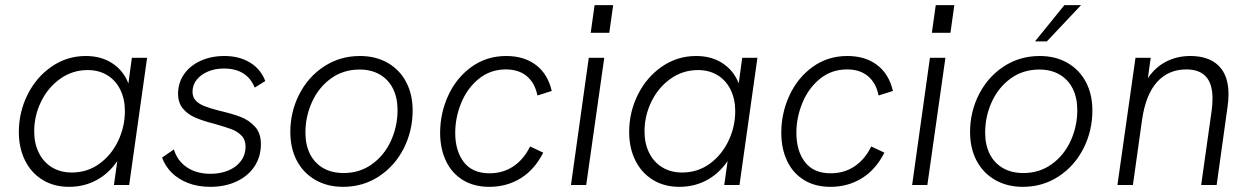

<svg xmlns="http://www.w3.org/2000/svg" viewBox="-20 -717 4842 744"><path d="M53 -205.5Q53 -282.5 86.8 -350.2Q120.5 -418 180 -459Q239.5 -500 312.5 -500Q373 -500 416 -471.2Q459 -442.5 477.5 -393.5L491 -493H550L480.5 0H421.5L434.5 -93Q402 -45 354 -19Q306 7 247.5 7Q189 7 145 -20Q101 -47 77 -95.2Q53 -143.5 53 -205.5ZM258.5 -48.5Q318 -48.5 364.8 -82.2Q411.5 -116 437.8 -171Q464 -226 464 -286.5Q464 -333 446.2 -369.2Q428.5 -405.5 395.8 -425.5Q363 -445.5 320 -445.5Q260.5 -445.5 213 -411.5Q165.5 -377.5 139 -322.8Q112.5 -268 112.5 -208Q112.5 -161 130.5 -124.8Q148.5 -88.5 181.5 -68.5Q214.5 -48.5 258.5 -48.5Z M608 -106.5 654 -138Q666.5 -94.5 703.8 -69Q741 -43.5 796 -43.5Q833.5 -43.5 864.5 -56.2Q895.5 -69 913.5 -93Q931.5 -117 931.5 -149Q931.5 -175.5 915.5 -191.8Q899.5 -208 877.5 -216.2Q855.5 -224.5 810 -237.5Q766.5 -248.5 737.2 -261Q708 -273.5 689 -296Q670 -318.5 670 -354Q670 -396 693 -429.2Q716 -462.5 757 -481.2Q798 -500 850 -500Q906.5 -500 948.2 -475Q990 -450 1008 -403L967 -377.5Q937 -451.5 847.5 -451.5Q814 -451.5 786.2 -440Q758.5 -428.5 742.2 -408Q726 -387.5 726 -361.5Q726 -341.5 737.8 -328.2Q749.5 -315 771 -306.2Q792.5 -297.5 828 -288.5Q879.5 -276.5 912.2 -264Q945 -251.5 968 -226.2Q991 -201 991 -158.5Q991 -109.5 966 -72Q941 -34.5 896.5 -13.8Q852 7 795 7Q746.5 7 708.2 -8Q670 -23 644.8 -48.5Q619.5 -74 608 -106.5Z M1105 -205.5Q1105 -283 1139.2 -350.8Q1173.5 -418.5 1235.2 -459.2Q1297 -500 1375 -500Q1436 -500 1482.2 -473.5Q1528.5 -447 1553.8 -399.2Q1579 -351.5 1579 -289Q1579 -210.5 1544.8 -142.5Q1510.5 -74.5 1448.8 -33.8Q1387 7 1309.5 7Q1248.5 7 1202 -19.8Q1155.5 -46.5 1130.2 -94.5Q1105 -142.5 1105 -205.5ZM1311.5 -46.5Q1374 -46.5 1421.5 -80.8Q1469 -115 1494.8 -171.2Q1520.5 -227.5 1520.5 -290.5Q1520.5 -338 1502.8 -373.5Q1485 -409 1451.8 -428.2Q1418.5 -447.5 1373.5 -447.5Q1310 -447.5 1262.2 -412.8Q1214.5 -378 1189 -321.8Q1163.5 -265.5 1163.5 -203.5Q1163.5 -155.5 1181.2 -120.2Q1199 -85 1232.2 -65.8Q1265.5 -46.5 1311.5 -46.5Z M1685.5 -202.5Q1685.5 -278.5 1717 -347Q1748.5 -415.5 1807 -457.8Q1865.5 -500 1941.5 -500Q2011 -500 2057 -465Q2103 -430 2118 -364.5L2062.5 -347Q2053 -395 2021.8 -421.5Q1990.5 -448 1940.5 -448Q1880 -448 1835.2 -411.5Q1790.5 -375 1767.2 -318.2Q1744 -261.5 1744 -202Q1744 -132.5 1777.2 -89Q1810.5 -45.5 1877 -45.5Q1930 -45.5 1970.2 -73Q2010.5 -100.5 2034 -149.5L2085 -125.5Q2052 -60 1998 -26.5Q1944 7 1876 7Q1816 7 1773 -19.8Q1730 -46.5 1707.8 -94Q1685.5 -141.5 1685.5 -202.5Z M2261.5 -493H2321.5L2251.5 0H2192.5ZM2284 -697H2356L2341 -590H2269Z M2418 -205.5Q2418 -282.5 2451.8 -350.2Q2485.5 -418 2545 -459Q2604.5 -500 2677.5 -500Q2738 -500 2781 -471.2Q2824 -442.5 2842.5 -393.5L2856 -493H2915L2845.5 0H2786.5L2799.5 -93Q2767 -45 2719 -19Q2671 7 2612.5 7Q2554 7 2510 -20Q2466 -47 2442 -95.2Q2418 -143.5 2418 -205.5ZM2623.5 -48.5Q2683 -48.5 2729.8 -82.2Q2776.5 -116 2802.8 -171Q2829 -226 2829 -286.5Q2829 -333 2811.2 -369.2Q2793.5 -405.5 2760.8 -425.5Q2728 -445.5 2685 -445.5Q2625.5 -445.5 2578 -411.5Q2530.5 -377.5 2504 -322.8Q2477.5 -268 2477.5 -208Q2477.5 -161 2495.5 -124.8Q2513.5 -88.5 2546.5 -68.5Q2579.5 -48.5 2623.5 -48.5Z M3007.5 -202.5Q3007.5 -278.5 3039 -347Q3070.5 -415.5 3129 -457.8Q3187.5 -500 3263.5 -500Q3333 -500 3379 -465Q3425 -430 3440 -364.5L3384.5 -347Q3375 -395 3343.8 -421.5Q3312.5 -448 3262.5 -448Q3202 -448 3157.2 -411.5Q3112.5 -375 3089.2 -318.2Q3066 -261.5 3066 -202Q3066 -132.5 3099.2 -89Q3132.5 -45.5 3199 -45.5Q3252 -45.5 3292.2 -73Q3332.5 -100.5 3356 -149.5L3407 -125.5Q3374 -60 3320 -26.5Q3266 7 3198 7Q3138 7 3095 -19.8Q3052 -46.5 3029.8 -94Q3007.5 -141.5 3007.5 -202.5Z M3583.5 -493H3643.5L3573.5 0H3514.5ZM3606 -697H3678L3663 -590H3591Z M3739 -205.5Q3739 -283 3773.2 -350.8Q3807.5 -418.5 3869.2 -459.2Q3931 -500 4009 -500Q4070 -500 4116.2 -473.5Q4162.5 -447 4187.8 -399.2Q4213 -351.5 4213 -289Q4213 -210.5 4178.8 -142.5Q4144.5 -74.5 4082.8 -33.8Q4021 7 3943.5 7Q3882.5 7 3836 -19.8Q3789.5 -46.5 3764.2 -94.5Q3739 -142.5 3739 -205.5ZM3945.5 -46.5Q4008 -46.5 4055.5 -80.8Q4103 -115 4128.8 -171.2Q4154.5 -227.5 4154.5 -290.5Q4154.5 -338 4136.8 -373.5Q4119 -409 4085.8 -428.2Q4052.5 -447.5 4007.5 -447.5Q3944 -447.5 3896.2 -412.8Q3848.5 -378 3823 -321.8Q3797.5 -265.5 3797.5 -203.5Q3797.5 -155.5 3815.2 -120.2Q3833 -85 3866.2 -65.8Q3899.5 -46.5 3945.5 -46.5ZM4104.5 -697H4169L4036.5 -556.5H3990.5Z M4380 -493H4439L4428 -414Q4457 -457 4499.2 -478.5Q4541.5 -500 4592.5 -500Q4663.5 -500 4702 -462.5Q4740.5 -425 4740.5 -351.5Q4740.5 -328 4737 -305L4694.5 0H4634.5L4675 -287Q4678.5 -311.5 4678.5 -335.5Q4678.5 -392.5 4653 -420.2Q4627.5 -448 4577 -448Q4507.5 -448 4463.2 -398.8Q4419 -349.5 4405 -249.5L4370 0H4310Z"/></svg>

Font: HK Grotesk Light
Style: Italic
Weight: 300
Italic angle: -16°
Designer: Alfredo Marco Pradil
Foundry: Hanken Design Co.
Version: Version 3.001